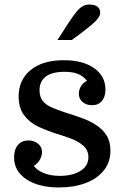

<svg xmlns="http://www.w3.org/2000/svg" viewBox="-20 -815 547 845"><path d="M244 -41Q298 -41 333.5 -62.5Q369 -84 369 -123Q369 -154 347 -173.5Q325 -193 292.5 -205Q260 -217 227 -227Q186 -240 148 -258Q110 -276 86 -308Q62 -340 62 -391Q62 -463 114.5 -506.5Q167 -550 261 -550Q345 -550 394.5 -515Q444 -480 444 -421Q444 -389 428.5 -370.5Q413 -352 385 -352Q359 -352 343 -366.5Q327 -381 327 -402Q327 -421 337 -436.5Q347 -452 363 -459Q348 -479 324.5 -489Q301 -499 265 -499Q209 -499 181.5 -478Q154 -457 154 -418Q154 -389 167.5 -371.5Q181 -354 207 -342.5Q233 -331 270 -319Q306 -308 340.5 -295.5Q375 -283 403.5 -264.5Q432 -246 449 -219Q466 -192 466 -152Q466 -101 436.5 -64.5Q407 -28 356 -9Q305 10 240 10Q150 10 96 -26Q42 -62 42 -122Q42 -157 59 -177Q76 -197 105 -197Q129 -197 147 -183Q165 -169 165 -146Q165 -127 154 -110Q143 -93 129 -85Q141 -67 171 -54Q201 -41 244 -41ZM233 -639 282 -715Q312 -761 330.5 -778Q349 -795 372 -795Q397 -795 409 -785.5Q421 -776 421 -758Q421 -743 401 -722.5Q381 -702 334 -667L296 -639Z"/></svg>

Font: Domine Medium
Style: Regular
Weight: 500
Designer: Pablo Impallari, Rodrigo Fuenzalida, Brenda Gallo
Foundry: Pablo Impallari, Rodrigo Fuenzalida, Brenda Gallo
Version: Version 2.000